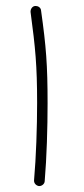

<svg xmlns="http://www.w3.org/2000/svg" viewBox="-20 -607 283 644"><path d="M82.5 -566.9C98.6 -446.3 104.5 -387.7 104.5 -261.7C104.5 -181.6 101.1 -80.1 94.2 -2V-0.5C94.2 7.8 101.1 15.6 110.4 17.1H111.8C120.1 17.1 129.4 10.3 129.9 1C136.7 -78.6 139.6 -179.2 139.6 -260.3C139.6 -389.2 134.8 -450.2 117.7 -571.8C117.2 -581.1 107.9 -586.9 100.6 -586.9H98.1C88.4 -586.4 82.5 -576.7 82.5 -568.4V-566.9Z"/></svg>

Font: Mikhak ExtraLight
Style: Regular
Weight: 200
Designer: Amin Abedi
Version: Version 3.2